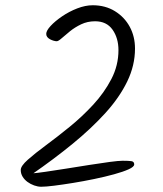

<svg xmlns="http://www.w3.org/2000/svg" viewBox="-20 -734 620 731"><path d="M196 -577Q191 -577 184 -579Q177 -581 170.5 -584.5Q164 -588 160 -593Q156 -598 156 -605Q156 -617 172.5 -635Q189 -653 216 -671.5Q243 -690 274 -702Q305 -714 333 -714Q381 -714 417.5 -691.5Q454 -669 474 -632Q494 -595 494 -549Q494 -485 464.5 -424Q435 -363 381.5 -304Q328 -245 256.5 -186.5Q185 -128 101 -70L103 -74Q119 -75 153.5 -80Q188 -85 232 -92Q276 -99 320 -106Q364 -113 398 -117.5Q432 -122 447 -122Q469 -122 480 -120.5Q491 -119 491 -108Q491 -99 470 -89.5Q449 -80 414.5 -70.5Q380 -61 339 -52.5Q298 -44 258 -37.5Q218 -31 186 -27Q154 -23 137 -23Q124 -23 110 -28Q96 -33 84.5 -41.5Q73 -50 66 -61.5Q59 -73 59 -87Q59 -102 86 -126Q113 -150 155 -181Q197 -212 245 -251Q293 -290 335 -335.5Q377 -381 404 -433Q431 -485 431 -543Q431 -589 408.5 -621Q386 -653 342 -653Q313 -653 289 -641.5Q265 -630 246.5 -615Q228 -600 215 -588.5Q202 -577 196 -577Z"/></svg>

Font: Kalam Variable Light
Style: Regular
Weight: 300
Designer: Lipi Raval, Jonny Pinhorn
Foundry: Indian Type Foundry
Version: Version 3.000